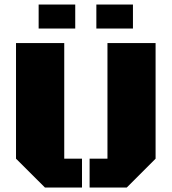

<svg xmlns="http://www.w3.org/2000/svg" viewBox="-20 -841 770 861"><path d="M677.7 -129.4 548.3 0H381.8V-129.4H461.9V-647.9H677.7ZM268.1 -129.4H347.7V0H181.6L51.8 -129.4V-647.9H268.1ZM153.3 -820.8H317.4V-712.9H153.3ZM412.1 -820.8H576.2V-712.9H412.1Z"/></svg>

Font: Black Ops One
Style: Regular
Weight: 400
Designer: James Grieshaber
Foundry: James Grieshaber
Version: Version 1.002